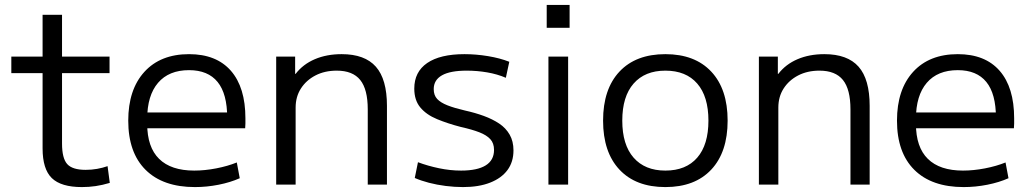

<svg xmlns="http://www.w3.org/2000/svg" viewBox="-20 -750 4181 780"><path d="M313 10Q228 10 190.5 -26.5Q153 -63 153 -147V-453H26V-520H153V-690H232V-520H425V-453H232V-167Q232 -107 253 -83.5Q274 -60 328 -60Q352 -60 374.5 -64Q397 -68 417 -75L426 -7Q396 2 368.5 6Q341 10 313 10Z M772 10Q642 10 571.5 -60Q501 -130 501 -260Q501 -386 566.5 -458Q632 -530 748 -530Q859 -530 918 -462.5Q977 -395 977 -269Q977 -259 977 -248Q977 -237 976 -229H544V-293H918L903 -272Q903 -369 864 -417Q825 -465 748 -465Q666 -465 622 -413.5Q578 -362 578 -267V-247Q578 -152 626.5 -104.5Q675 -57 769 -57Q812 -57 858.5 -66Q905 -75 942 -90L954 -26Q916 -9 868 0.5Q820 10 772 10Z M1102 0V-520H1179V-450H1181Q1211 -489 1259 -509.5Q1307 -530 1368 -530Q1462 -530 1507 -479Q1552 -428 1552 -320V0H1474V-306Q1474 -387 1443.5 -425Q1413 -463 1348 -463Q1299 -463 1261.5 -443.5Q1224 -424 1202.5 -390.5Q1181 -357 1181 -313V0Z M1861 10Q1827 10 1791 5.5Q1755 1 1722.5 -7.5Q1690 -16 1665 -27L1678 -91Q1718 -76 1763.5 -66.5Q1809 -57 1853 -57Q1919 -57 1953 -78Q1987 -99 1987 -141Q1987 -168 1972 -184.5Q1957 -201 1927.5 -212.5Q1898 -224 1853 -234Q1799 -248 1755.5 -266Q1712 -284 1687.5 -313.5Q1663 -343 1663 -390Q1663 -458 1715.5 -494Q1768 -530 1867 -530Q1914 -530 1962.5 -522Q2011 -514 2049 -499L2035 -434Q2000 -449 1959 -456Q1918 -463 1876 -463Q1809 -463 1775.5 -444Q1742 -425 1742 -388Q1742 -363 1756 -348Q1770 -333 1798 -322Q1826 -311 1869 -301Q1910 -292 1945.5 -279Q1981 -266 2008 -248Q2035 -230 2050.5 -203Q2066 -176 2066 -139Q2066 -92 2041.5 -59Q2017 -26 1971 -8Q1925 10 1861 10Z M2201 -637V-730H2294V-637ZM2208 0V-520H2288V0Z M2683 10Q2563 10 2496.5 -61Q2430 -132 2430 -260Q2430 -388 2496.5 -459Q2563 -530 2683 -530Q2803 -530 2869.5 -459Q2936 -388 2936 -260Q2936 -132 2869.5 -61Q2803 10 2683 10ZM2683 -57Q2767 -57 2812.5 -109.5Q2858 -162 2858 -260Q2858 -358 2812.5 -410.5Q2767 -463 2683 -463Q2600 -463 2554 -410.5Q2508 -358 2508 -260Q2508 -162 2554 -109.5Q2600 -57 2683 -57Z M3063 0V-520H3140V-450H3142Q3172 -489 3220 -509.5Q3268 -530 3329 -530Q3423 -530 3468 -479Q3513 -428 3513 -320V0H3435V-306Q3435 -387 3404.5 -425Q3374 -463 3309 -463Q3260 -463 3222.5 -443.5Q3185 -424 3163.5 -390.5Q3142 -357 3142 -313V0Z M3895 10Q3765 10 3694.5 -60Q3624 -130 3624 -260Q3624 -386 3689.5 -458Q3755 -530 3871 -530Q3982 -530 4041 -462.5Q4100 -395 4100 -269Q4100 -259 4100 -248Q4100 -237 4099 -229H3667V-293H4041L4026 -272Q4026 -369 3987 -417Q3948 -465 3871 -465Q3789 -465 3745 -413.5Q3701 -362 3701 -267V-247Q3701 -152 3749.5 -104.5Q3798 -57 3892 -57Q3935 -57 3981.5 -66Q4028 -75 4065 -90L4077 -26Q4039 -9 3991 0.5Q3943 10 3895 10Z"/></svg>

Font: M PLUS 1
Style: Regular
Weight: 400
Designer: Coji Morishita
Foundry: UNDERFOREST DESIGN
Version: Version 1.001